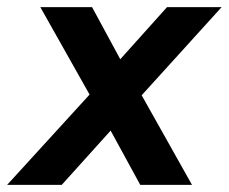

<svg xmlns="http://www.w3.org/2000/svg" viewBox="-59 -518 641 538"><path d="M334 0 251 -152 114 0H-39L192 -253L54 -498H199L278 -352L409 -498H562L338 -251L479 0Z"/></svg>

Font: Chakra Petch
Style: Bold Italic
Weight: 700
Italic angle: -10°
Designer: Katatrad Aksorn Co.,Ltd.
Foundry: Cadson Demak Co.,Ltd.
Version: Version 1.000; ttfautohint (v1.6)